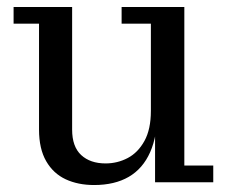

<svg xmlns="http://www.w3.org/2000/svg" viewBox="-20 -523 649 551"><path d="M250 8Q204 8 168.5 -8.5Q133 -25 112.5 -60.5Q92 -96 92 -151V-455H19V-503H187V-151Q187 -102 213 -78Q239 -54 283 -54Q317 -54 346.5 -69.5Q376 -85 394.5 -118.5Q413 -152 413 -205L432 -206Q432 -134 411 -86.5Q390 -39 349.5 -15.5Q309 8 250 8ZM425 0V-167L413 -165V-455H329V-503H509V-48H592V0Z"/></svg>

Font: Montagu Slab
Style: Bold
Weight: 700
Designer: Florian Karsten
Foundry: Florian Karsten
Version: Version 1.000